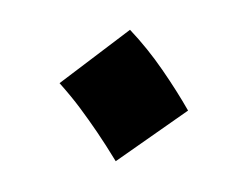

<svg xmlns="http://www.w3.org/2000/svg" viewBox="-40 -466 425 329"><g transform="rotate(10 172.5 -302.0)"><path d="M178 -189Q156 -214 138 -232.5Q120 -251 102 -268Q84 -285 60 -304L163 -415Q198 -389 229.5 -357Q261 -325 285 -296Z"/></g></svg>

Font: Noto Sans
Style: Bold
Weight: 700
Designer: Monotype Design Team
Foundry: Monotype Imaging Inc.
Version: Version 2.000;GOOG;noto-source:20170915:90ef993387c0; ttfaut